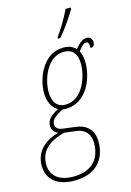

<svg xmlns="http://www.w3.org/2000/svg" viewBox="-193 -837 784 1148"><g transform="rotate(-15 198.5 -263.0)"><path d="M243 -606H258C297 -649 341 -714 366 -758V-766H334C308 -711 274 -656 244 -614ZM121 240C274 240 319 139 319 53C319 -21 278 -60 209 -69L129 -79C108 -82 88 -94 88 -114C88 -141 102 -160 161 -190C166 -189 174 -188 179 -188C317 -188 366 -337 366 -423C366 -455 359 -482 350 -499C373 -529 386 -540 400 -540C411 -540 418 -533 418 -501C432 -501 444 -508 444 -531C444 -551 431 -566 412 -566C385 -566 367 -552 337 -516C318 -537 290 -546 261 -546C135 -546 79 -406 79 -313C79 -258 102 -217 135 -199C74 -167 63 -144 63 -113C63 -87 79 -71 100 -62C26 -43 -47 8 -47 103C-47 192 19 240 121 240ZM185 -213C138 -213 107 -246 107 -313C107 -391 154 -521 257 -521C305 -521 338 -492 338 -424C338 -355 298 -213 185 -213ZM120 215C24 215 -19 166 -19 103C-19 20 36 -27 133 -53L208 -44C264 -37 291 1 291 53C291 136 249 215 120 215Z"/></g></svg>

Font: Noto Serif Condensed Thin
Style: Italic
Weight: 100
Width: 3
Italic angle: -12°
Designer: Monotype Design Team
Foundry: Monotype Imaging Inc.
Version: Version 2.013